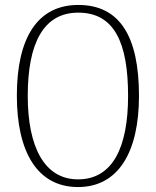

<svg xmlns="http://www.w3.org/2000/svg" viewBox="-20 -745 630 775"><path d="M295 10C457 10 541 -130 541 -358C541 -599 463 -725 296 -725C131 -725 48 -592 48 -359C48 -134 129 10 295 10ZM295 -21C159 -21 92 -152 92 -358C92 -570 155 -694 296 -694C443 -694 497 -570 497 -358C497 -149 434 -21 295 -21Z"/></svg>

Font: Noto Serif Thai Condensed ExtraLight
Style: Regular
Weight: 200
Width: 3
Designer: Monotype Design Team
Foundry: Monotype Imaging Inc.
Version: Version 2.002